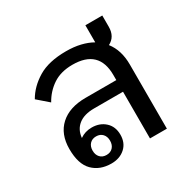

<svg xmlns="http://www.w3.org/2000/svg" viewBox="-144 -762 912 915"><g transform="rotate(-30 312.0 -304.5)"><path d="M435 -257H276Q221 -257 190 -232.5Q159 -208 155 -164Q183 -184 220 -184Q264 -184 293 -157.5Q322 -131 322 -86Q322 -41 292.5 -14.5Q263 12 217 12Q154 12 115.5 -26.5Q77 -65 77 -148Q77 -230 127 -275.5Q177 -321 266 -321H435V-349Q435 -489 290 -489Q226 -489 182.5 -460Q139 -431 113 -384L53 -436Q83 -489 141.5 -524.5Q200 -560 296 -560Q339 -560 374.5 -551.5Q410 -543 438 -527V-621H531V-559Q531 -505 488 -483Q528 -432 528 -353V0H435ZM217 -35Q239 -35 252 -49Q265 -63 265 -86Q265 -109 252 -123Q239 -137 217 -137Q195 -137 182 -123Q169 -109 169 -86Q169 -63 182 -49Q195 -35 217 -35Z"/></g></svg>

Font: IBM Plex Sans Thai Looped Text
Style: Regular
Weight: 450
Designer: Mike Abbink, Paul van der Laan, Pieter van Rosmalen, Ben Mitchell, Mark Frömberg
Foundry: Bold Monday
Version: Version 1.1